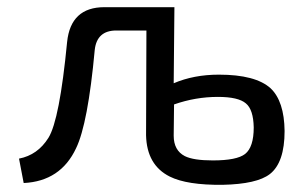

<svg xmlns="http://www.w3.org/2000/svg" viewBox="-20 -507 840 535"><path d="M464 -275Q520 -299 590 -299Q692 -299 734 -261Q772 -225 773 -142Q773 -54 732 -22Q696 6 600 8Q501 9 453 -15Q389 -47 387 -130L388 -422H304Q250 -422 244 -368Q225 -162 192 -94Q149 -2 46 3L33 -65Q85 -75 115 -123Q146 -173 167 -390Q177 -487 271 -487H466ZM464 -129Q464 -88 495 -72Q519 -60 573 -60Q640 -60 663 -78Q687 -97 687 -152Q686 -202 665 -219Q644 -237 587 -237Q525 -237 465 -216Z"/></svg>

Font: Taylor Sans
Style: Regular
Weight: 400
Italic angle: -8°
Designer: Natanael Gama
Version: Version 1.001 September 8, 2015